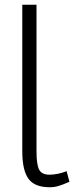

<svg xmlns="http://www.w3.org/2000/svg" viewBox="-20 -770 340 810"><path d="M273 -3Q243 10 225.5 15Q208 20 190 20Q126 20 100 -16Q74 -52 74 -132V-750H134V-131Q134 -76 145 -54.5Q156 -33 189 -33Q205 -33 225 -37Q245 -41 261 -48Z"/></svg>

Font: Moderustic Light
Style: Regular
Weight: 300
Designer: Tural Alisoy
Foundry: TAFT Foundry
Version: Version 2.120